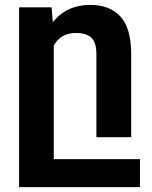

<svg xmlns="http://www.w3.org/2000/svg" viewBox="-20 -558 617 781"><path d="M549.3 89.4V203.1H57.6V-528.3H189.9L194.8 -467.8Q251.5 -538.1 346.7 -538.1Q425.8 -538.1 469.5 -491.2Q513.2 -444.3 513.7 -338.9V0H372.1V-336.9Q372.1 -385.7 351.6 -404.8Q331.1 -423.8 288.1 -423.8Q228 -423.8 198.7 -373V89.4Z"/></svg>

Font: Mardoto
Style: Bold
Weight: 700
Designer: Christian Robertson, Vahan Hovhannisyan
Foundry: Google
Version: Version 1.000